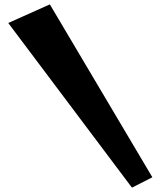

<svg xmlns="http://www.w3.org/2000/svg" viewBox="-20 -841 742 886"><path d="M683.1 -22.9 588.9 24.9 18.1 -734.9 210 -820.8Z"/></svg>

Font: Peralta
Style: Regular
Weight: 400
Designer: Astigmatic (AOETI)
Foundry: Astigmatic (AOETI)
Version: Version 1.000